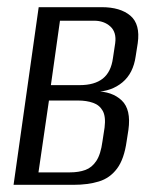

<svg xmlns="http://www.w3.org/2000/svg" viewBox="-20 -515 421 535"><path d="M17.8 0 87.8 -495H263.5Q315.3 -495 343.3 -471.3Q371.3 -447.5 363.8 -394.7L358.1 -358.4Q351.4 -310.7 321.2 -285.6Q291 -260.4 246.6 -259V-260.5Q292.4 -260.5 319.1 -235.2Q345.8 -209.8 337.8 -153L333 -122.2Q326 -71.6 306.1 -45.2Q286.3 -18.7 255.7 -9.4Q225.1 0 184.5 0ZM87.2 -34.7H174.9Q199.4 -34.7 217.8 -41.4Q236.2 -48.1 248.4 -66.6Q260.7 -85 265.5 -121.1L271.4 -159.6Q275.2 -190 266.3 -206.1Q257.4 -222.2 239.3 -228.5Q221.2 -234.9 197.6 -234.9H116.4ZM121.8 -277.8H202.3Q243.4 -277.8 266.5 -296.1Q289.5 -314.4 294.7 -353L301 -394.8Q305.1 -425.1 287.5 -441.2Q269.9 -457.3 241.8 -457.3H147.1Z"/></svg>

Font: Alumni Sans Thin
Style: Italic
Weight: 100
Italic angle: -8°
Designer: Robert E. Leuschke
Foundry: Robert E. Leuschke
Version: Version 1.016